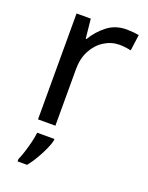

<svg xmlns="http://www.w3.org/2000/svg" viewBox="-144 -619 702 913"><g transform="rotate(20 206.5 -162.5)"><path d="M335 -546Q350 -546 367.5 -544.5Q385 -543 398 -540L387 -459Q374 -462 358.5 -464Q343 -466 329 -466Q288 -466 252 -443.5Q216 -421 194.5 -380.5Q173 -340 173 -286V0H85V-536H157L167 -438H171Q197 -482 238 -514Q279 -546 335 -546ZM190 70Q186 88 173.5 115.5Q161 143 144.5 171Q128 199 110 221H62V209Q70 192 78.5 165.5Q87 139 94 110.5Q101 82 103 61H190Z"/></g></svg>

Font: Noto Sans Old North Arabian
Style: Regular
Weight: 400
Designer: Monotype Design Team
Foundry: Monotype Imaging Inc.
Version: Version 2.001; ttfautohint (v1.8.4.7-5d5b)